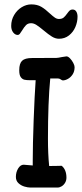

<svg xmlns="http://www.w3.org/2000/svg" viewBox="-20 -842 370 862"><path d="M205.6 -489.7Q195.3 -383.3 195.3 -219.7Q195.3 -149.9 200.7 -96.7L236.8 -97.2Q243.7 -97.7 256.8 -97.7Q267.1 -89.8 272.7 -76.2Q278.3 -62.5 278.3 -44.4Q278.3 -31.7 272.2 -21.5Q266.1 -11.2 256.8 -5.6Q247.6 0 238.8 0H116.2Q105 0 89.8 -4.4Q74.7 -8.8 63 -19.5Q51.3 -30.3 51.3 -47.9Q51.3 -68.8 61.5 -85.7Q71.8 -102.5 86.4 -102.5L127 -99.1V-121.1Q127 -190.9 131.1 -303Q135.3 -415 140.1 -481.9H113.3Q99.1 -481.9 89.6 -484.1Q80.1 -486.3 73.2 -495.8Q66.4 -505.4 66.4 -525.4V-527.3Q66.4 -556.6 79.1 -569.1Q91.8 -581.5 124 -581.5L233.4 -582Q239.7 -582 258.3 -585.9Q274.9 -588.9 278.3 -588.9Q285.6 -588.9 294.2 -580.1Q302.7 -571.3 308.8 -559.8Q314.9 -548.3 314.9 -540.5Q314.9 -521.5 306.2 -508.1Q297.4 -494.6 284.9 -487.8Q272.5 -481 262.2 -481Q258.8 -481 252.7 -485.4Q246.6 -489.7 240.2 -489.7ZM30.3 -725.6Q30.3 -752.4 43.5 -774.7Q56.6 -796.9 77.4 -809.6Q98.1 -822.3 120.6 -822.3Q147 -822.3 165.3 -811.5Q183.6 -800.8 204.1 -781.2Q217.8 -768.6 226.6 -762.7Q235.4 -756.8 244.6 -756.8Q257.8 -756.8 265.4 -762.9Q272.9 -769 281.2 -780.8Q288.1 -790.5 293 -794.9Q297.9 -799.3 305.7 -799.3Q316.9 -799.3 322.5 -790Q328.1 -780.8 328.1 -767.1Q328.1 -743.7 318.4 -720.7Q308.6 -697.8 289.6 -682.9Q270.5 -668 244.6 -668Q229 -668 213.1 -677.7Q197.3 -687.5 175.8 -705.6Q155.8 -722.2 143.6 -730Q131.3 -737.8 119.6 -737.8Q105.5 -737.8 96.9 -729.2Q88.4 -720.7 79.1 -705.1Q72.8 -694.8 68.8 -689.9Q64.9 -685.1 59.6 -685.1Q47.9 -685.1 39.1 -696.5Q30.3 -708 30.3 -725.6Z"/></svg>

Font: Dekko
Style: Regular
Weight: 400
Designer: Multiple
Foundry: Sorkin Type
Version: Version 2.001